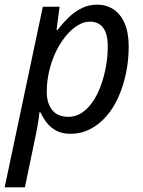

<svg xmlns="http://www.w3.org/2000/svg" viewBox="-44 -565 615 825"><path d="M-24 240 140 -536H212L199 -436H203Q226 -466 251.5 -490.5Q277 -515 307.5 -530Q338 -545 373 -545Q413 -545 443.5 -525Q474 -505 491.5 -465Q509 -425 509 -365Q509 -306 497.5 -251Q486 -196 465 -148.5Q444 -101 413 -65.5Q382 -30 343 -10Q304 10 258 10Q224 10 199 -3Q174 -16 157.5 -37Q141 -58 130 -82H125Q124 -66 119.5 -37.5Q115 -9 111 9L63 240ZM251 -63Q281 -63 307 -80Q333 -97 353.5 -126.5Q374 -156 388.5 -195Q403 -234 411 -277.5Q419 -321 419 -366Q419 -419 399.5 -445.5Q380 -472 341 -472Q320 -472 298 -460.5Q276 -449 255.5 -428.5Q235 -408 217 -380Q199 -352 185.5 -318Q172 -284 164.5 -246.5Q157 -209 157 -169Q157 -122 180 -92.5Q203 -63 251 -63Z"/></svg>

Font: Noto Sans Display
Style: Italic
Weight: 400
Italic angle: -12°
Designer: Monotype Design Team
Foundry: Monotype Imaging Inc.
Version: Version 2.003